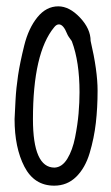

<svg xmlns="http://www.w3.org/2000/svg" viewBox="-20 -573 349 606"><path d="M164 -553Q199 -553 232.5 -517.5Q266 -482 266 -444Q288 -350 288 -287Q288 -233 282.5 -185Q277 -137 263 -90Q249 -43 220.5 -15Q192 13 151 13Q88 13 57 -47Q26 -107 26 -197Q26 -200 29 -257Q31 -295 37 -335Q43 -375 56.5 -429.5Q70 -484 98 -518.5Q126 -553 164 -553ZM152 -44Q176 -45 192.5 -72Q209 -99 217 -139.5Q225 -180 228 -215Q231 -250 231 -282Q231 -378 207 -442Q207 -443 203.5 -447.5Q200 -452 196.5 -457.5Q193 -463 192 -466Q180 -496 166 -496Q158 -496 151 -487Q84 -406 84 -197Q84 -44 152 -44Z"/></svg>

Font: Because We Build
Style: Regular
Weight: 400
Designer: Liz Wetzel, Aaron Williamson, Russ McMullin
Foundry: Red Hat
Version: Version 1.000